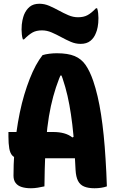

<svg xmlns="http://www.w3.org/2000/svg" viewBox="-20 -994 640 1024"><path d="M25 -290H264Q296 -290 321.5 -283Q347 -276 366 -261L401 -276V-150H85Q60 -150 47 -163Q34 -176 29.5 -202Q25 -228 25 -265ZM217 0Q200 4 181 7Q162 10 145 10Q117 10 96 3.5Q75 -3 63.5 -18Q52 -33 52 -57Q52 -117 56 -175Q60 -233 67.5 -287.5Q75 -342 85.5 -393Q96 -444 109.5 -489Q123 -534 138.5 -573.5Q154 -613 171 -644.5Q188 -676 207 -700Q223 -705 243.5 -707.5Q264 -710 283 -710Q342 -710 378 -695Q414 -680 436.5 -647.5Q459 -615 477 -563Q490 -525 500.5 -480Q511 -435 519 -383Q527 -331 533 -272Q539 -213 543 -146Q545 -112 547 -75Q549 -38 550 0Q536 5 519 7.5Q502 10 484 10Q451 10 429 1Q407 -8 396 -29.5Q385 -51 383 -88Q380 -156 376 -216.5Q372 -277 365.5 -331Q359 -385 350 -434.5Q341 -484 328 -530Q315 -576 297 -621L338 -591H272L315 -621Q294 -575 278.5 -528Q263 -481 251.5 -428.5Q240 -376 232.5 -313.5Q225 -251 221.5 -174Q218 -97 217 0ZM396 -902Q426 -902 446.5 -913Q467 -924 492 -950H498Q502 -939 503.5 -924Q505 -909 505 -898Q505 -870 501 -850Q497 -830 492 -819Q482 -792 462 -776Q442 -760 410 -760Q383 -760 357.5 -771Q332 -782 306.5 -796Q281 -810 255.5 -821Q230 -832 204 -832Q174 -832 154 -821Q134 -810 108 -784H102Q98 -795 96.5 -810Q95 -825 95 -836Q95 -865 99.5 -885Q104 -905 108 -915Q119 -942 138.5 -958Q158 -974 190 -974Q217 -974 242.5 -963Q268 -952 293.5 -938Q319 -924 344.5 -913Q370 -902 396 -902Z"/></svg>

Font: Recursive Monospace Casual ExtraBold
Style: Regular
Weight: 800
Version: Version 1.047